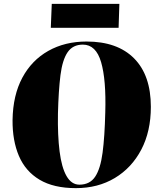

<svg xmlns="http://www.w3.org/2000/svg" viewBox="-20 -960 836 994"><path d="M45 -339Q47 -467 95.5 -557.5Q144 -648 230 -696.5Q316 -745 428 -745Q588 -745 674.5 -657.5Q761 -570 761 -407Q761 -280 711.5 -185.5Q662 -91 574.5 -38.5Q487 14 373 14Q258 14 185 -29.5Q112 -73 78 -152.5Q44 -232 45 -339ZM280 -372Q278 -259 288.5 -176Q299 -93 324.5 -48.5Q350 -4 391 -4Q445 -4 472.5 -45Q500 -86 511 -169Q522 -252 525 -378Q530 -547 503.5 -638Q477 -729 409 -729Q357 -729 330 -689.5Q303 -650 293 -570.5Q283 -491 280 -372ZM248 -940H598L594 -816H243Z"/></svg>

Font: Literata 72pt Black
Style: Italic
Weight: 900
Italic angle: -2°
Designer: Latin by Veronika Burian and Jose Scaglione. Greek by Irene Vlachou. Cyrillic by Vera Evstafieva
Foundry: TypeTogether
Version: Version 3.002